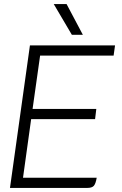

<svg xmlns="http://www.w3.org/2000/svg" viewBox="-20 -923 600 943"><path d="M177 -650 140 -388H453L447 -338H133L93 -50H455Q450 -21 441 -10.5Q432 0 408 0H29L127 -700H545L538 -650ZM244 -903H307L387 -752H333Z"/></svg>

Font: Krub Light
Style: Italic
Weight: 300
Italic angle: -8°
Designer: Ekaluck Peanpanawate
Foundry: Cadson Demak Co.,Ltd.
Version: Version 1.000; ttfautohint (v1.6)